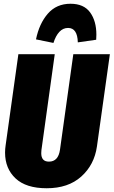

<svg xmlns="http://www.w3.org/2000/svg" viewBox="-20 -985 606 1024"><path d="M497 -204Q483 -106 413.5 -43.5Q344 19 229 19Q119 19 63 -33.5Q7 -86 7 -171Q7 -191 10 -210L78 -696H272L201 -185Q200 -179 200 -168Q200 -123 241 -123Q291 -123 300 -187L371 -696H566ZM172 -775Q189 -859 235 -912Q281 -965 356 -965Q427 -965 460.5 -919Q494 -873 494 -800Q494 -782 493 -773L395 -759Q393 -836 343 -836Q316 -836 296.5 -815Q277 -794 265 -756Z"/></svg>

Font: Fira Sans Extra Condensed Black
Style: Italic
Weight: 900
Width: 3
Italic angle: -8°
Designer: Carrois Corporate & Edenspiekermann AG
Foundry: Carrois Corporate GbR & Edenspiekermann AG
Version: Version 4.203